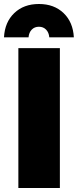

<svg xmlns="http://www.w3.org/2000/svg" viewBox="-33 -942 390 962"><path d="M59 -701H267V0H59ZM-13 -755Q-9 -831 38.5 -876.5Q86 -922 162 -922Q238 -922 285.5 -876.5Q333 -831 337 -755H214Q212 -779 198 -793.5Q184 -808 162 -808Q140 -808 126 -793.5Q112 -779 110 -755Z"/></svg>

Font: Gontserrat ExtraBold
Style: Regular
Weight: 800
Designer: Julieta Ulanovsky
Foundry: Julieta Ulanovsky
Version: Version 6.001